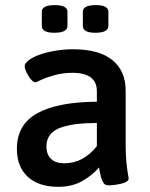

<svg xmlns="http://www.w3.org/2000/svg" viewBox="-20 -722 585 749"><path d="M193.8 -702.1Q243.2 -702.1 243.2 -675.8V-621.1Q243.2 -594.2 191.9 -594.2Q143.1 -594.2 143.1 -621.1V-675.8Q143.1 -702.1 193.8 -702.1ZM354 -702.1Q402.8 -702.1 402.8 -675.8V-621.1Q402.8 -594.2 352.1 -594.2Q303.2 -594.2 303.2 -621.1V-675.8Q303.2 -702.1 354 -702.1ZM265.1 -529.8Q367.2 -529.8 418.7 -487.3Q470.2 -444.8 470.2 -369.1V-160.2Q470.2 -120.1 473.1 -89.6Q476.1 -59.1 479 -43.9Q481.9 -28.8 481.9 -25.9Q481.9 -12.2 453.6 -5.6Q425.3 1 402.8 1Q395 1 389.2 -2.9Q383.3 -6.8 379.4 -16.6Q375.5 -26.4 373.8 -31.5Q372.1 -36.6 369.4 -51.5Q366.7 -66.4 366.2 -68.8Q341.3 -39.1 301.5 -16.1Q261.7 6.8 207 6.8Q130.9 6.8 88.4 -32.2Q45.9 -71.3 45.9 -141.1Q45.9 -236.3 125.5 -280.3Q205.1 -324.2 357.9 -325.2V-366.2Q357.9 -438 262.2 -438Q225.6 -438 192.4 -428.7Q159.2 -419.4 140.1 -410.2Q121.1 -400.9 119.1 -400.9Q106.4 -400.9 91.3 -425.5Q76.2 -450.2 76.2 -463.9Q76.2 -474.6 91.3 -486.3Q106.4 -498 131.3 -507.6Q156.2 -517.1 191.9 -523.4Q227.5 -529.8 265.1 -529.8ZM357.9 -242.2Q315.4 -242.2 284.2 -238.8Q252.9 -235.4 222.9 -226.3Q192.9 -217.3 177 -198.2Q161.1 -179.2 161.1 -150.9Q161.1 -119.6 179 -102.3Q196.8 -85 231 -85Q304.7 -85 357.9 -151.9Z"/></svg>

Font: Asap Symbol
Style: Regular
Weight: 900
Designer: Tania Quindós, Elena González Miranda, Marcela Romero, Pablo Cosgaya
Foundry: Omnibus-Type
Version: Version 1.000;PS 001.000;hotconv 1.0.70;makeotf.lib2.5.58329